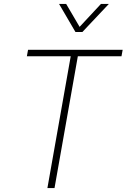

<svg xmlns="http://www.w3.org/2000/svg" viewBox="-20 -952 641 972"><path d="M338 -667H116L122 -700H601L595 -667H374L256 0H220ZM279 -932H315L383 -816L491 -932H531L397 -790H362Z"/></svg>

Font: Bai Jamjuree ExtraLight
Style: Italic
Weight: 275
Italic angle: -10°
Version: Version 1.000; ttfautohint (v1.6)